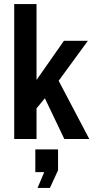

<svg xmlns="http://www.w3.org/2000/svg" viewBox="-20 -685 460 946"><path d="M413 -484 269 -287 420 0H297L201 -201L160 -151V0H50V-665H160V-291L295 -484ZM165 241 198 163H154V51H266V154L226 241Z"/></svg>

Font: Pragati Narrow
Style: Bold
Weight: 700
Designer: Hector Gatti, Marcela Romero, Pablo Cosgaya and Nicolas Silva
Foundry: Omnibus-Type
Version: Version 1.010; ttfautohint (v1.3)